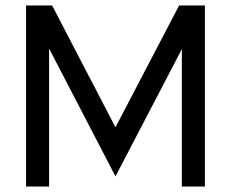

<svg xmlns="http://www.w3.org/2000/svg" viewBox="-20 -680 842 700"><path d="M401 -37 159 -503V0H75V-660H170L401 -216L633 -660H727V0H643V-501Z"/></svg>

Font: Lil Grotesk Medium
Style: Regular
Weight: 500
Designer: Bastien Sozeau
Foundry: NBR — Bastien Sozeau
Version: Version 3.003; ttfautohint (v1.8.4.7-5d5b);gftools[0.9.33]